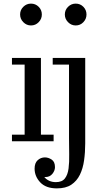

<svg xmlns="http://www.w3.org/2000/svg" viewBox="-20 -780 588 1060"><path d="M91 -700Q91 -725 108.8 -742.5Q126.5 -760 151 -760Q176 -760 193.5 -742.5Q211 -725 211 -700Q211 -675.5 193.5 -657.5Q176 -639.5 151 -639.5Q126.5 -639.5 108.8 -657.5Q91 -675.5 91 -700ZM46 -36.5H116V-423.5H46V-460H206V-36.5H276V0H46ZM338 -700Q338 -725 355.8 -742.5Q373.5 -760 398 -760Q423 -760 440.2 -742.5Q457.5 -725 457.5 -700Q457.5 -675.5 440.2 -657.5Q423 -639.5 398 -639.5Q373.5 -639.5 355.8 -657.5Q338 -675.5 338 -700ZM450.5 -460V11.5Q450.5 60.5 444.2 105.2Q438 150 421 184.8Q404 219.5 373.5 239.8Q343 260 294 260Q233.5 260 202.2 226.8Q171 193.5 171 151Q171 120 188 104.5Q205 89 228 89Q247 89 265.2 101Q283.5 113 283.5 143Q283.5 162 269.2 179.8Q255 197.5 230 197.5Q227.5 197.5 224.5 197.5Q235 210 251.2 217.8Q267.5 225.5 288.5 225.5Q322.5 225.5 338.2 205.2Q354 185 358.5 150.2Q363 115.5 362 71.5Q361 27.5 361 -20V-423.5H271V-460Z"/></svg>

Font: Bodoni* 06pt
Style: Regular
Weight: 400
Version: Version 2.3